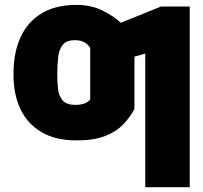

<svg xmlns="http://www.w3.org/2000/svg" viewBox="-20 -573 843 797"><path d="M767.6 -545.9V204.1H583V-350.6L538.1 -337.9V-121.1Q520 -86.4 491.2 -56.4Q462.4 -26.4 416 -8.3Q369.6 9.8 297.9 9.8Q210.4 9.8 152.1 -24.7Q93.8 -59.1 64.9 -120.1Q36.1 -181.2 36.1 -259.8V-268.6Q36.1 -354 64.9 -417.7Q93.8 -481.4 152.1 -517.1Q210.4 -552.7 297.9 -552.7Q356.4 -552.7 402.8 -530.5Q449.2 -508.3 481.4 -478.5L648.4 -545.9ZM293 -137.7Q336.9 -137.7 354.5 -160.2V-374Q344.7 -389.6 329.6 -397.9Q314.5 -406.2 290 -406.2Q256.8 -406.2 241.5 -388.2Q226.1 -370.1 221.9 -338.9Q217.8 -307.6 217.8 -268.6V-259.8Q217.8 -231.4 220.9 -203.4Q224.1 -175.3 239.7 -156.5Q255.4 -137.7 293 -137.7Z"/></svg>

Font: Inter Display Black
Style: Regular
Weight: 900
Designer: Rasmus Andersson
Foundry: rsms
Version: Version 4.000;git-a52131595